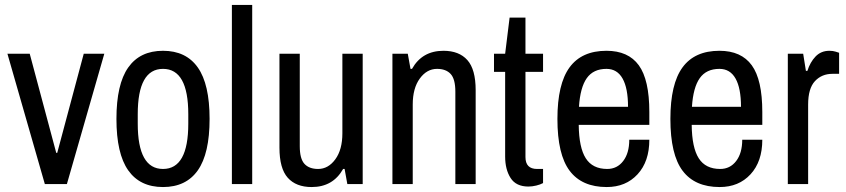

<svg xmlns="http://www.w3.org/2000/svg" viewBox="-20 -743 3413 775"><path d="M161 0 10 -526H100L207 -126H211L318 -526H401L250 0Z M826 -263Q826 -123 778.5 -55.5Q731 12 638 12Q545 12 497.5 -55.5Q450 -123 450 -263Q450 -403 497.5 -470.5Q545 -538 638 -538Q731 -538 778.5 -470.5Q826 -403 826 -263ZM536 -282V-244Q536 -61 638 -61Q740 -61 740 -244V-282Q740 -465 638 -465Q536 -465 536 -282Z M916 0V-723H998V0Z M1382 0 1371 -61H1365Q1324 12 1238 12Q1175 12 1141.5 -25.5Q1108 -63 1108 -147V-526H1190V-153Q1190 -102 1209 -81.5Q1228 -61 1264 -61Q1305 -61 1333.5 -100Q1362 -139 1362 -205V-526H1444V0Z M1900 -379V0H1818V-373Q1818 -424 1799 -444.5Q1780 -465 1744 -465Q1703 -465 1674.5 -426Q1646 -387 1646 -321V0H1564V-526H1626L1637 -465H1643Q1684 -538 1770 -538Q1833 -538 1866.5 -500.5Q1900 -463 1900 -379Z M2172 -526V-453H2101V-109Q2101 -61 2148 -61H2172V-4Q2161 2 2144.5 6Q2128 10 2113 10Q2063 10 2041 -24.5Q2019 -59 2019 -111V-453H1974V-526H2019L2037 -672H2101V-526Z M2601 -291V-239H2316Q2317 -147 2344.5 -104Q2372 -61 2431 -61Q2471 -61 2495.5 -93Q2520 -125 2520 -179H2601Q2601 -91 2553.5 -39.5Q2506 12 2429 12Q2329 12 2279.5 -53.5Q2230 -119 2230 -263Q2230 -404 2279 -471Q2328 -538 2428 -538Q2516 -538 2558.5 -479.5Q2601 -421 2601 -291ZM2317 -312H2515Q2515 -387 2493 -426Q2471 -465 2428 -465Q2375 -465 2348.5 -427.5Q2322 -390 2317 -312Z M3057 -291V-239H2772Q2773 -147 2800.5 -104Q2828 -61 2887 -61Q2927 -61 2951.5 -93Q2976 -125 2976 -179H3057Q3057 -91 3009.5 -39.5Q2962 12 2885 12Q2785 12 2735.5 -53.5Q2686 -119 2686 -263Q2686 -404 2735 -471Q2784 -538 2884 -538Q2972 -538 3014.5 -479.5Q3057 -421 3057 -291ZM2773 -312H2971Q2971 -387 2949 -426Q2927 -465 2884 -465Q2831 -465 2804.5 -427.5Q2778 -390 2773 -312Z M3367 -530V-445H3340Q3297 -445 3269.5 -415.5Q3242 -386 3242 -321V0H3160V-526H3222L3233 -457H3239Q3250 -492 3272 -515Q3294 -538 3328 -538Q3342 -538 3353 -534.5Q3364 -531 3367 -530Z"/></svg>

Font: Archivo Narrow
Style: Regular
Weight: 400
Designer: Hector Gatti
Foundry: Omnibus-Type
Version: Version 1.003